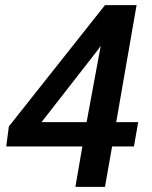

<svg xmlns="http://www.w3.org/2000/svg" viewBox="-20 -731 596 751"><path d="M514.2 -710.9H390.6L14.6 -236.3L4.4 -158.2H302.2L274.9 0H390.6L418.5 -158.2H503.9L520.5 -253.4H434.6ZM362.3 -535.2 374 -551.8 318.8 -253.4H142.6Z"/></svg>

Font: Roboto Medium
Style: Italic
Weight: 500
Italic angle: -12°
Designer: Google
Version: Version 2.137; 2017